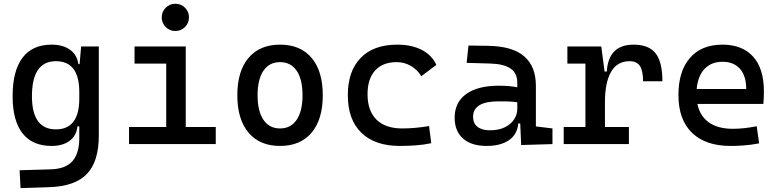

<svg xmlns="http://www.w3.org/2000/svg" viewBox="-20 -764 4142 1018"><path d="M88.9 233.4 84 138.7 250 133.8Q328.6 131.3 364.3 90.3Q399.9 49.3 400.4 -30.3V-93.8H390.6Q385.7 -44.9 349.4 -17.6Q313 9.8 253.4 9.8Q151.9 9.8 99.4 -57.1Q46.9 -124 46.9 -253.9Q46.9 -388.7 99.4 -458Q151.9 -527.3 253.4 -527.3Q314 -527.3 351.6 -500Q389.2 -472.7 395.5 -423.8H401.9L410.2 -517.6H503.9V-45.9Q503.9 92.3 440.9 158.2Q377.9 224.1 240.2 228.5ZM400.4 -276.4Q400.4 -439.5 276.4 -439.5Q149.4 -439.5 149.4 -253.9Q149.4 -78.1 276.4 -78.1Q400.4 -78.1 400.4 -241.2Z M664.1 0V-90.8H861.3V-426.8H693.4V-517.6H964.8V-90.8H1124V0ZM909.7 -599.6Q879.9 -599.6 858.6 -620.8Q837.4 -642.1 837.4 -671.9Q837.4 -702.1 858.6 -723.1Q879.9 -744.1 909.7 -744.1Q939.9 -744.1 960.9 -723.1Q981.9 -702.1 981.9 -671.9Q981.9 -642.1 960.9 -620.8Q939.9 -599.6 909.7 -599.6Z M1464.8 9.8Q1357.4 9.8 1297.9 -60.5Q1238.3 -130.9 1238.3 -258.8Q1238.3 -387.2 1297.9 -457.3Q1357.4 -527.3 1464.8 -527.3Q1572.8 -527.3 1632.1 -457.3Q1691.4 -387.2 1691.4 -258.8Q1691.4 -130.9 1632.1 -60.5Q1572.8 9.8 1464.8 9.8ZM1464.8 -83Q1522 -83 1553 -128.9Q1584 -174.8 1584 -258.8Q1584 -343.3 1553 -388.9Q1522 -434.6 1464.8 -434.6Q1407.7 -434.6 1376.7 -388.9Q1345.7 -343.3 1345.7 -258.8Q1345.7 -174.8 1376.7 -128.9Q1407.7 -83 1464.8 -83Z M2100.6 9.8Q1968.3 9.8 1896.2 -59.8Q1824.2 -129.4 1824.2 -259.8Q1824.2 -386.7 1892.3 -457Q1960.4 -527.3 2086.9 -527.3Q2162.6 -527.3 2216.6 -499.3Q2270.5 -471.2 2293.5 -419.9L2213.9 -359.9Q2191.9 -395.5 2157.7 -415Q2123.5 -434.6 2083 -434.6Q2009.8 -434.6 1969.2 -390.4Q1928.7 -346.2 1928.7 -264.6Q1928.7 -176.3 1976.3 -129.6Q2023.9 -83 2112.3 -83Q2148.4 -83 2184.6 -86.4Q2220.7 -89.8 2254.9 -95.7L2266.6 -4.9Q2226.6 3.9 2183.8 6.8Q2141.1 9.8 2100.6 9.8Z M2743.2 4.9 2738.3 -109.4H2728Q2722.2 -49.8 2677.5 -20Q2632.8 9.8 2560.5 9.8Q2479.5 9.8 2435.1 -29.3Q2390.6 -68.4 2390.6 -139.6Q2390.6 -221.7 2451.9 -265.6Q2513.2 -309.6 2625 -309.6Q2680.7 -309.6 2722.7 -301.3V-325.2Q2722.7 -377 2686.3 -401.1Q2649.9 -425.3 2578.1 -427.2L2454.1 -430.7L2463.9 -522.5L2568.4 -521Q2696.8 -519 2759 -465.6Q2821.3 -412.1 2821.3 -309.6V-93.8L2909.2 -83V0ZM2722.7 -221.7Q2697.8 -225.6 2673.1 -226.1Q2648.4 -226.6 2623 -226.6Q2488.3 -226.6 2488.3 -144.5Q2488.3 -110.4 2511.5 -91.8Q2534.7 -73.2 2577.1 -73.2Q2625.5 -73.2 2658 -89.8Q2690.4 -106.4 2706.5 -132.3Q2722.7 -158.2 2722.7 -185.5Z M3187.5 -222.7V-90.8H3314.5V0H2968.8V-90.8H3084V-426.8H2988.3V-517.6H3168L3185.5 -384.8H3197.3Q3206.1 -527.3 3339.8 -527.3Q3419.9 -527.3 3456.1 -481.4Q3492.2 -435.5 3492.2 -333H3389.6Q3389.6 -389.6 3372.8 -414.6Q3356 -439.5 3318.4 -439.5Q3252.4 -439.5 3220 -383.1Q3187.5 -326.7 3187.5 -222.7Z M3853.5 9.8Q3721.2 9.8 3649.2 -59.8Q3577.1 -129.4 3577.1 -259.8Q3577.1 -386.7 3638.2 -457Q3699.2 -527.3 3810.5 -527.3Q3915.5 -527.3 3972.9 -463.9Q4030.3 -400.4 4030.3 -279.3Q4030.3 -243.7 4027.3 -212.9H3677.7Q3691.4 -147.9 3739.3 -114.5Q3787.1 -81.1 3865.2 -81.1Q3897.5 -81.1 3928.7 -84.7Q3960 -88.4 3992.2 -94.7L4004.9 -3.9Q3959 4.9 3920.9 7.3Q3882.8 9.8 3853.5 9.8ZM3673.8 -292H3936.5Q3936.5 -361.8 3903.3 -399.2Q3870.1 -436.5 3811.5 -436.5Q3751.5 -436.5 3715.8 -398.9Q3680.2 -361.3 3673.8 -292Z"/></svg>

Font: Cascadia Code NF
Style: Regular
Weight: 400
Monospace: yes
Designer: Aaron Bell
Foundry: Saja Typeworks
Version: Version 2404.023; ttfautohint (v1.8.4)